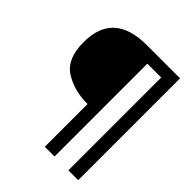

<svg xmlns="http://www.w3.org/2000/svg" viewBox="-220 -860 1072 1072"><g transform="rotate(45 316.0 -324.0)"><path d="M391.1 78.6V-654.4H500.5V78.6H578.1V-725.6H315.7Q54.2 -725.6 54.2 -487.6Q54.2 -357.1 130.5 -307.9Q206.8 -258.7 314.3 -258.7V78.6Z"/></g></svg>

Font: Arad
Style: Regular
Weight: 400
Designer: Mohammad Darvishi
Version: Version 1.010;September 21, 2024;FontCreator 15.0.0.2992 64-